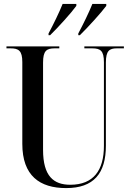

<svg xmlns="http://www.w3.org/2000/svg" viewBox="-20 -951 666 981"><path d="M228 -780V-771H236C278 -812 345 -886 370 -921V-931H300C282 -886 254 -829 228 -780ZM380 -780V-771H388C430 -812 497 -886 523 -921V-931H452C434 -886 406 -829 380 -780ZM318 10C459 10 521 -65 521 -207V-631C521 -692 539 -704 577 -704H613V-714H411V-704H451C493 -704 511 -692 511 -633V-206C511 -81 458 -7 339 -7C254 -7 200 -51 200 -185V-631C200 -692 218 -704 260 -704H283V-714H13V-704H34C75 -704 94 -692 94 -634V-216C94 -53 183 10 318 10Z"/></svg>

Font: Noto Serif Display Condensed Medium
Style: Regular
Weight: 500
Width: 3
Designer: Monotype Design Team
Foundry: Monotype Imaging Inc.
Version: Version 2.009